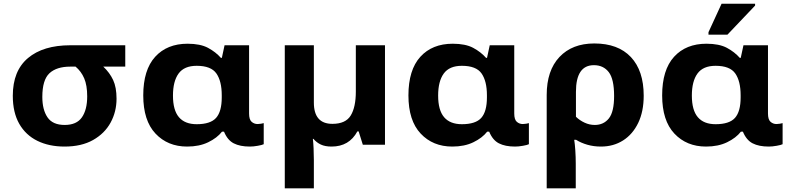

<svg xmlns="http://www.w3.org/2000/svg" viewBox="-20 -778 4262 1032"><path d="M326.7 9.8Q243.7 9.8 180.9 -21Q118.2 -51.8 83.5 -112.5Q48.8 -173.3 48.8 -263.2Q48.8 -397.5 130.6 -466.1Q212.4 -534.7 357.9 -534.7H653.3V-419.9H535.2Q569.8 -387.2 588.1 -347.9Q606.4 -308.6 606.4 -247.6Q606.4 -177.7 574.5 -119.1Q542.5 -60.5 480.2 -25.4Q418 9.8 326.7 9.8ZM327.6 -106.4Q392.1 -106.4 420.4 -147.5Q448.7 -188.5 448.7 -259.8Q448.7 -319.3 432.6 -356.9Q416.5 -394.5 386.2 -419.9H357.9Q284.2 -419.9 245.8 -384.3Q207.5 -348.6 207.5 -257.3Q207.5 -188 235.4 -147.2Q263.2 -106.4 327.6 -106.4Z M985.8 9.8Q881.3 9.8 815.7 -60.1Q750 -129.9 750 -265.1Q750 -402.3 814 -472.7Q877.9 -543 988.3 -543Q1056.6 -543 1098.1 -520.8Q1139.6 -498.5 1167.5 -466.8H1172.4L1187 -534.7H1318.8V-168Q1318.8 -135.3 1332.5 -123.3Q1346.2 -111.3 1364.7 -111.3Q1372.6 -111.3 1382.8 -113Q1393.1 -114.7 1397.5 -116.2V-2.9Q1389.2 1.5 1365.5 5.6Q1341.8 9.8 1323.2 9.8Q1270 9.8 1236.3 -7.6Q1202.6 -24.9 1184.1 -70.3H1173.3Q1147 -36.6 1099.1 -13.4Q1051.3 9.8 985.8 9.8ZM1037.1 -110.4Q1111.3 -110.4 1141.6 -144.5Q1171.9 -178.7 1171.9 -254.4V-266.1Q1171.9 -341.8 1143.1 -383.1Q1114.3 -424.3 1037.1 -424.3Q970.2 -424.3 939.9 -382.8Q909.7 -341.3 909.7 -264.2Q909.7 -185.5 941.9 -147.9Q974.1 -110.4 1037.1 -110.4Z M1892.6 -534.7H2049.3V0H1930.2L1907.7 -71.8H1900.9Q1856.9 9.8 1762.2 9.8Q1727.5 9.8 1704.6 -1Q1681.6 -11.7 1664.6 -31.7H1661.6Q1664.1 -12.2 1665.5 19Q1667 50.3 1667 82V234.4H1510.7V-534.7H1667V-226.6Q1667 -112.3 1766.6 -112.3Q1837.9 -112.3 1865.2 -157.2Q1892.6 -202.1 1892.6 -286.1Z M2411.1 9.8Q2306.6 9.8 2241 -60.1Q2175.3 -129.9 2175.3 -265.1Q2175.3 -402.3 2239.3 -472.7Q2303.2 -543 2413.6 -543Q2481.9 -543 2523.4 -520.8Q2564.9 -498.5 2592.8 -466.8H2597.7L2612.3 -534.7H2744.1V-168Q2744.1 -135.3 2757.8 -123.3Q2771.5 -111.3 2790 -111.3Q2797.9 -111.3 2808.1 -113Q2818.4 -114.7 2822.8 -116.2V-2.9Q2814.5 1.5 2790.8 5.6Q2767.1 9.8 2748.5 9.8Q2695.3 9.8 2661.6 -7.6Q2627.9 -24.9 2609.4 -70.3H2598.6Q2572.3 -36.6 2524.4 -13.4Q2476.6 9.8 2411.1 9.8ZM2462.4 -110.4Q2536.6 -110.4 2566.9 -144.5Q2597.2 -178.7 2597.2 -254.4V-266.1Q2597.2 -341.8 2568.4 -383.1Q2539.6 -424.3 2462.4 -424.3Q2395.5 -424.3 2365.2 -382.8Q2335 -341.3 2335 -264.2Q2335 -185.5 2367.2 -147.9Q2399.4 -110.4 2462.4 -110.4Z M3074.7 234.4H2918.5V-267.6Q2918.5 -398.9 2987.1 -471.7Q3055.7 -544.4 3174.3 -544.4Q3302.2 -544.4 3371.1 -471.2Q3439.9 -397.9 3439.9 -263.7Q3439.9 -178.7 3410.4 -117.4Q3380.9 -56.2 3329.1 -23.2Q3277.3 9.8 3210 9.8Q3171.4 9.8 3137.2 0Q3103 -9.8 3076.7 -26.4H3066.4Q3069.8 -6.3 3072.3 30Q3074.7 66.4 3074.7 101.6ZM3176.8 -106.4Q3224.6 -106.4 3252.7 -141.6Q3280.8 -176.8 3280.8 -262.2Q3280.8 -353 3252 -390.4Q3223.1 -427.7 3172.4 -427.7Q3075.7 -427.7 3075.7 -284.2V-150.4Q3095.7 -130.9 3122.1 -118.7Q3148.4 -106.4 3176.8 -106.4Z M3774.9 9.8Q3670.4 9.8 3604.7 -60.1Q3539.1 -129.9 3539.1 -265.1Q3539.1 -402.3 3603 -472.7Q3667 -543 3777.3 -543Q3845.7 -543 3887.2 -520.8Q3928.7 -498.5 3956.5 -466.8H3961.4L3976.1 -534.7H4107.9V-168Q4107.9 -135.3 4121.6 -123.3Q4135.3 -111.3 4153.8 -111.3Q4161.6 -111.3 4171.9 -113Q4182.1 -114.7 4186.5 -116.2V-2.9Q4178.2 1.5 4154.5 5.6Q4130.9 9.8 4112.3 9.8Q4059.1 9.8 4025.4 -7.6Q3991.7 -24.9 3973.1 -70.3H3962.4Q3936 -36.6 3888.2 -13.4Q3840.3 9.8 3774.9 9.8ZM3826.2 -110.4Q3900.4 -110.4 3930.7 -144.5Q3960.9 -178.7 3960.9 -254.4V-266.1Q3960.9 -341.8 3932.1 -383.1Q3903.3 -424.3 3826.2 -424.3Q3759.3 -424.3 3729 -382.8Q3698.7 -341.3 3698.7 -264.2Q3698.7 -185.5 3731 -147.9Q3763.2 -110.4 3826.2 -110.4ZM3890.1 -591.8H3788.1V-605L3858.4 -757.8H4038.6V-748Z"/></svg>

Font: Lunasima
Style: Bold
Weight: 700
Designer: The DocRepair Project, Monotype Design Team
Foundry: Google
Version: Version 2.009